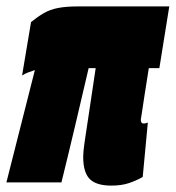

<svg xmlns="http://www.w3.org/2000/svg" viewBox="-30 -570 549 600"><path d="M318 10Q271 10 250.5 -10.5Q230 -31 230 -80Q230 -87 231 -98.5Q232 -110 236 -137Q240 -164 248 -216.5Q256 -269 269 -357H247Q226 -267 205 -178Q184 -89 162 0H-10Q12 -88 34.5 -175.5Q57 -263 79 -351Q69 -348 57.5 -343.5Q46 -339 39 -334L67 -501Q88 -518 107 -529Q126 -540 151 -545Q176 -550 217 -550H499L468 -357H435Q426 -300 421 -268Q416 -236 414 -221.5Q412 -207 411 -202.5Q410 -198 410 -196Q410 -184 419 -184Q425 -184 432 -187L416 -17Q397 -6 373.5 2Q350 10 318 10Z"/></svg>

Font: Georama Condensed Black
Style: Italic
Weight: 900
Width: 3
Italic angle: -9°
Designer: Jean-Baptiste Levee
Foundry: Production Type
Version: Version 1.000